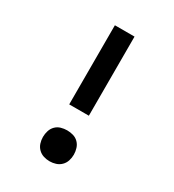

<svg xmlns="http://www.w3.org/2000/svg" viewBox="-180 -838 859 948"><g transform="rotate(30 250.0 -363.5)"><path d="M306 -284H194V-735H306ZM250 8Q232 8 215 2.5Q198 -3 185.5 -15.5Q173 -28 167.5 -45Q162 -62 162 -80Q162 -98 167.5 -115.5Q173 -133 185.5 -145.5Q198 -158 215 -163Q232 -168 250 -168Q268 -168 285 -163Q302 -158 314.5 -145.5Q327 -133 332.5 -115.5Q338 -98 338 -80Q338 -62 332.5 -45Q327 -28 314.5 -15.5Q302 -3 285 2.5Q268 8 250 8Z"/></g></svg>

Font: Iosevka Term
Style: Bold
Weight: 700
Monospace: yes
Designer: Belleve Invis
Foundry: Belleve Invis
Version: Version 30.0.1